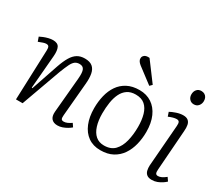

<svg xmlns="http://www.w3.org/2000/svg" viewBox="-128 -1090 1655 1428"><g transform="rotate(30 699.0 -375.5)"><path d="M570 -32Q559 -22 540.5 -11Q522 0 501.5 7Q481 14 461 14Q427 14 409.5 -5.5Q392 -25 395 -65L422 -365Q427 -421 416.5 -443Q406 -465 377 -465Q354 -465 338.5 -453.5Q323 -442 309.5 -414.5Q296 -387 277 -338L155 0H98L114 -429Q115 -451 109.5 -461Q104 -471 87 -471Q77 -471 61.5 -466Q46 -461 24 -452L11 -489Q22 -495 40.5 -502.5Q59 -510 79.5 -515Q100 -520 117 -520Q158 -520 171 -494.5Q184 -469 180 -419L156 -135L162 -133L241 -365Q260 -420 280.5 -454Q301 -488 327.5 -504Q354 -520 391 -520Q434 -520 457 -501Q480 -482 487 -445.5Q494 -409 489 -358L464 -75Q462 -53 466.5 -43.5Q471 -34 488 -34Q502 -34 518 -41Q534 -48 551 -60Z M829 14Q767 14 723.5 -17Q680 -48 657 -104Q634 -160 634 -235Q634 -292 646.5 -343.5Q659 -395 686 -434.5Q713 -474 756.5 -497Q800 -520 861 -520Q921 -520 965.5 -490.5Q1010 -461 1034.5 -406Q1059 -351 1059 -275Q1059 -218 1046 -166Q1033 -114 1005.5 -73.5Q978 -33 934.5 -9.5Q891 14 829 14ZM835 -30Q894 -30 926.5 -64Q959 -98 973 -154Q987 -210 987 -276Q987 -336 974 -381Q961 -426 932 -451.5Q903 -477 853 -477Q810 -477 781.5 -457.5Q753 -438 736.5 -404Q720 -370 713 -325.5Q706 -281 706 -231Q706 -170 720.5 -124.5Q735 -79 763.5 -54.5Q792 -30 835 -30ZM925 -602 906 -583 774 -683Q759 -695 752.5 -706.5Q746 -718 747 -729Q747 -745 761.5 -756Q776 -767 804 -764Z M1233 -427Q1235 -450 1229.5 -460.5Q1224 -471 1207 -471Q1194 -471 1177.5 -466.5Q1161 -462 1140 -453L1128 -488Q1147 -499 1178 -509.5Q1209 -520 1236 -520Q1263 -520 1278 -508Q1293 -496 1297.5 -473.5Q1302 -451 1299 -419L1274 -78Q1272 -54 1277 -44Q1282 -34 1297 -34Q1311 -34 1327 -41.5Q1343 -49 1363 -65L1383 -36Q1372 -25 1354.5 -13.5Q1337 -2 1316 6Q1295 14 1270 14Q1243 14 1228 2Q1213 -10 1208.5 -30Q1204 -50 1205 -71ZM1209 -685Q1209 -711 1223.5 -727.5Q1238 -744 1262 -744Q1278 -744 1290 -737Q1302 -730 1308.5 -717.5Q1315 -705 1315 -688Q1315 -664 1300.5 -646.5Q1286 -629 1261 -629Q1238 -629 1223.5 -645Q1209 -661 1209 -685Z"/></g></svg>

Font: Literata 24pt Light
Style: Italic
Weight: 300
Italic angle: -2°
Designer: Latin by Veronika Burian and Jose Scaglione. Greek by Irene Vlachou. Cyrillic by Vera Evstafieva
Foundry: TypeTogether
Version: Version 3.103;gftools[0.9.29]